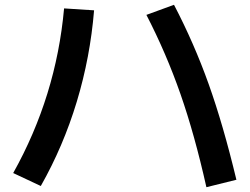

<svg xmlns="http://www.w3.org/2000/svg" viewBox="-20 -760 1040 800"><path d="M590 -698 705 -740Q789 -579 849.5 -409.5Q910 -240 965 -11L840 20Q791 -199 732 -368Q673 -537 590 -698ZM247 -725 372 -717Q356 -522 300 -336.5Q244 -151 150 15L35 -39Q214 -359 247 -725Z"/></svg>

Font: Enso SemiBold
Style: Regular
Weight: 600
Designer: Coji Morishita
Foundry: UNDERFOREST DESIGN
Version: Version 1.000